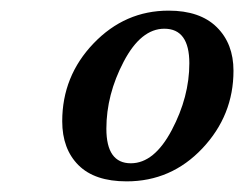

<svg xmlns="http://www.w3.org/2000/svg" viewBox="-20 -728 459 361"><path d="M97 -500Q97 -585 156 -646.5Q215 -708 297 -708Q356 -708 387.5 -677Q419 -646 419 -595Q419 -511 360.5 -449Q302 -387 218 -387Q158 -387 127.5 -417.5Q97 -448 97 -500ZM180 -486Q180 -421 226 -421Q270 -421 303 -483.5Q336 -546 336 -609Q336 -674 289 -674Q245 -674 212.5 -612Q180 -550 180 -486Z"/></svg>

Font: Volkhov
Style: Italic
Weight: 400
Italic angle: -12°
Designer: Cyreal (www.cyreal.org)
Foundry: Cyreal (www.cyreal.org)
Version: Version 1.010